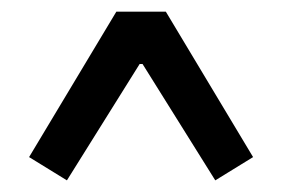

<svg xmlns="http://www.w3.org/2000/svg" viewBox="-20 -720 485 330"><path d="M95 -410 30 -450 180 -700H265L415 -450L350 -410L225 -610H220Z"/></svg>

Font: Cuprum
Style: Regular
Weight: 400
Designer: Jovanny Lemonad
Foundry: Jovanny Lemonad
Version: Version 3.000